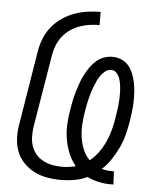

<svg xmlns="http://www.w3.org/2000/svg" viewBox="-53 -789 707 844"><g transform="rotate(5 300.0 -367.5)"><path d="M466 8Q438 8 412 2Q386 -4 363 -15Q335 -2 305.5 3Q276 8 247 8Q215 8 184.5 2.5Q154 -3 128 -16.5Q102 -30 81.5 -51.5Q61 -73 50.5 -101Q40 -129 39 -160Q38 -191 44 -223L97 -548Q102 -577 113 -604.5Q124 -632 143.5 -656Q163 -680 189 -697.5Q215 -715 243 -725Q271 -735 300 -739Q329 -743 357 -743V-685Q336 -685 314 -682Q292 -679 271 -671.5Q250 -664 230.5 -651Q211 -638 196.5 -620Q182 -602 173.5 -581Q165 -560 161 -539L107 -213Q104 -191 104.5 -169Q105 -147 112 -127.5Q119 -108 132.5 -92.5Q146 -77 164.5 -67.5Q183 -58 204 -54Q225 -50 247 -50Q262 -50 277 -52Q292 -54 307 -58Q287 -82 275 -111.5Q263 -141 257.5 -173.5Q252 -206 254 -240Q256 -274 262 -308Q265 -327 269 -346Q273 -365 278.5 -383.5Q284 -402 290.5 -420.5Q297 -439 306 -457Q315 -475 326.5 -492Q338 -509 353.5 -523Q369 -537 388 -544Q407 -551 426 -551Q447 -551 466.5 -542.5Q486 -534 498.5 -518.5Q511 -503 518.5 -483.5Q526 -464 530 -443.5Q534 -423 535 -402Q536 -381 535.5 -359.5Q535 -338 532 -316Q529 -294 526 -272Q521 -243 513.5 -214Q506 -185 493 -157.5Q480 -130 462.5 -103.5Q445 -77 422 -56Q433 -53 444 -51.5Q455 -50 467 -50Q469 -50 471.5 -50Q474 -50 476 -50L479 8Q476 8 472.5 8Q469 8 466 8ZM366 -89Q388 -107 404.5 -130Q421 -153 432.5 -178.5Q444 -204 451 -230Q458 -256 462 -282Q464 -297 466.5 -312Q469 -327 470.5 -342Q472 -357 472.5 -371.5Q473 -386 472.5 -401Q472 -416 470 -430.5Q468 -445 463.5 -458.5Q459 -472 449.5 -482.5Q440 -493 425 -493Q411 -493 399 -483.5Q387 -474 378.5 -461.5Q370 -449 364 -435.5Q358 -422 353 -408.5Q348 -395 344 -381.5Q340 -368 336.5 -354Q333 -340 330.5 -326Q328 -312 326 -299Q321 -270 319.5 -241.5Q318 -213 322 -185.5Q326 -158 336.5 -133Q347 -108 366 -89Z"/></g></svg>

Font: Iosevka SS04 Light Extended
Style: Italic
Weight: 300
Width: 7
Italic angle: -9°
Monospace: yes
Designer: Belleve Invis
Foundry: Belleve Invis
Version: Version 19.0.0; ttfautohint (v1.8.4)